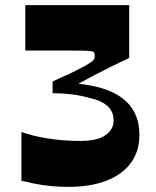

<svg xmlns="http://www.w3.org/2000/svg" viewBox="-20 -720 610 752"><path d="M64 -12V-203Q108 -187 168.5 -177.5Q229 -168 294 -168Q361 -168 393 -190.5Q425 -213 425 -248Q425 -268 417.5 -283Q410 -298 396.5 -308.5Q383 -319 367 -325.5Q351 -332 335 -335Q298 -346 261 -350.5Q224 -355 186 -355V-401Q200 -408 221 -417Q242 -426 264.5 -437Q287 -448 306.5 -458.5Q326 -469 337 -477Q347 -484 349 -489.5Q351 -495 351 -505Q351 -514 345.5 -517Q340 -520 320.5 -521Q301 -522 258 -522Q231 -522 206.5 -522Q182 -522 152 -522Q122 -522 79 -522V-700H486V-493Q443 -473 411 -457Q379 -441 350.5 -426Q322 -411 287 -392Q326 -388 361 -379.5Q396 -371 426 -356Q456 -341 478.5 -318.5Q501 -296 513.5 -264.5Q526 -233 526 -191Q526 -128 493 -82.5Q460 -37 397.5 -12.5Q335 12 246 12Q212 12 177.5 8.5Q143 5 113.5 -1Q84 -7 64 -12Z"/></svg>

Font: Ojuju ExtraLight
Style: Bold
Weight: 700
Version: Version 1.000